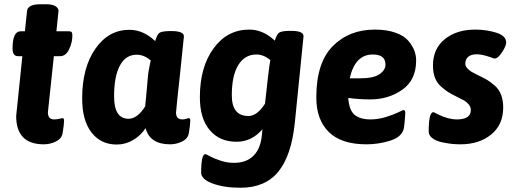

<svg xmlns="http://www.w3.org/2000/svg" viewBox="-20 -670 2425 902"><path d="M198 -650Q226 -650 240.5 -641Q255 -632 255 -619L245 -523H304Q314 -523 317 -518.5Q320 -514 320 -503Q320 -470 304.5 -438Q289 -406 262 -406H233Q205 -145 205 -142Q205 -109 235 -109Q246 -109 259 -112Q272 -115 273 -115Q281 -115 281 -104Q281 -85 274 -44Q270 -19 243 -5.5Q216 8 186 8Q56 8 56 -125L85 -406H65Q39 -406 39 -442Q39 -523 77 -523H97L107 -618Q110 -650 170 -650Z M866 -115Q874 -115 874 -104Q874 -85 867 -44Q863 -19 836 -5.5Q809 8 779 8Q684 8 664 -68Q642 -34 606 -12.5Q570 9 528 9Q454 9 410 -47.5Q366 -104 366 -208Q366 -352 428 -441Q490 -530 588 -530Q653 -530 709 -477Q718 -507 728 -515Q738 -523 774 -524H786Q844 -524 844 -499L826 -325Q807 -151 807 -141Q807 -109 837 -109Q845 -109 855 -112Q865 -115 866 -115ZM678 -335Q679 -342 682.5 -359Q686 -376 688 -386Q657 -413 622 -413Q571 -413 543.5 -362.5Q516 -312 516 -217Q516 -112 584 -112Q625 -112 662 -170Q664 -188 667.5 -226.5Q671 -265 673.5 -295Q676 -325 678 -335Z M1348 -525Q1406 -525 1406 -500L1365 -93Q1349 61 1287.5 136.5Q1226 212 1110 212Q1032 212 978.5 192Q925 172 925 141Q925 54 945 54Q948 54 966 64Q984 74 1015 84.5Q1046 95 1080 95Q1137 95 1170.5 62Q1204 29 1210 -33L1213 -63Q1163 -4 1091 -4Q1012 -4 965.5 -58.5Q919 -113 919 -213Q919 -355 983.5 -443Q1048 -531 1151 -531Q1216 -531 1271 -479Q1280 -508 1290.5 -516Q1301 -524 1336 -525ZM1238 -300Q1247 -376 1250 -388Q1218 -414 1185 -414Q1130 -414 1099.5 -364.5Q1069 -315 1069 -222Q1069 -125 1147 -125Q1188 -125 1225 -183Z M1935 -386Q1935 -294 1870 -248.5Q1805 -203 1720 -203Q1665 -203 1616 -210Q1620 -152 1646 -130.5Q1672 -109 1721 -109Q1756 -109 1792 -120Q1828 -131 1850.5 -142Q1873 -153 1876 -153Q1884 -153 1884 -139Q1884 -138 1883 -122Q1882 -106 1880 -87.5Q1878 -69 1876 -62Q1865 -25 1811 -8.5Q1757 8 1702 8Q1583 8 1524.5 -50Q1466 -108 1466 -212Q1466 -375 1543 -453Q1620 -531 1741 -531Q1798 -531 1839 -516Q1880 -501 1899.5 -477Q1919 -453 1927 -431Q1935 -409 1935 -386ZM1623 -302H1671Q1735 -302 1763 -321.5Q1791 -341 1791 -367Q1791 -414 1731 -414Q1648 -414 1623 -302Z M2213 -531Q2265 -531 2311.5 -516.5Q2358 -502 2358 -470Q2358 -454 2338.5 -424.5Q2319 -395 2305 -395Q2298 -395 2285 -401Q2245 -415 2220 -415Q2193 -415 2179.5 -403Q2166 -391 2166 -371Q2166 -359 2176 -348.5Q2186 -338 2195.5 -332.5Q2205 -327 2227 -316Q2253 -304 2268 -295Q2283 -286 2303.5 -268.5Q2324 -251 2334 -225Q2344 -199 2344 -165Q2344 -84 2287.5 -38Q2231 8 2143 8Q2124 8 2103 6Q2082 4 2055 -2Q2028 -8 2011 -21Q1994 -34 1994 -53Q1994 -143 2016 -143Q2019 -143 2035 -134Q2085 -109 2126 -109Q2192 -109 2192 -153Q2192 -168 2181.5 -180Q2171 -192 2160.5 -198Q2150 -204 2127 -215Q2101 -228 2087 -236.5Q2073 -245 2053 -262.5Q2033 -280 2023.5 -304.5Q2014 -329 2014 -362Q2014 -441 2069.5 -486Q2125 -531 2213 -531Z"/></svg>

Font: Asap
Style: Bold Italic
Weight: 700
Italic angle: -6°
Designer: Pablo Cosgaya
Foundry: Pablo Cosgaya
Version: Version 1.007;PS 001.007;hotconv 1.0.70;makeotf.lib2.5.58329